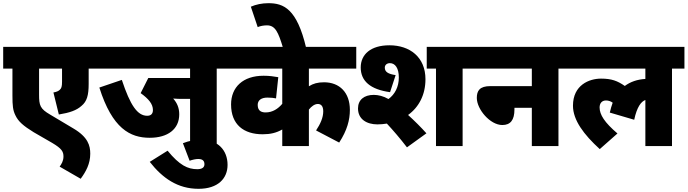

<svg xmlns="http://www.w3.org/2000/svg" viewBox="-20 -916 4312 1204"><path d="M603 -486V-622H0V-486H58V-317C58 -252 61 -224 77 -192C95 -154 126 -127 191 -87L307 -20C368 16 378 35 378 66C378 93 365 114 354 129L486 205C519 160 546 111 546 48C546 -3 532 -56 441 -110L295 -197C231 -234 225 -255 225 -323V-486H369V-403C369 -373 365 -362 355 -353C348 -346 337 -340 315 -336L349 -198C417 -209 460 -224 491 -252C525 -280 536 -318 536 -390V-486Z M1339 -486H1417V-622H589V-486H1172V-427H910L862 -332C912 -296 939 -264 939 -226C939 -201 925 -190 903 -190C842 -190 797 -255 744 -415L603 -367C684 -110 796 -52 919 -52C1032 -52 1104 -106 1104 -199C1104 -239 1091 -270 1066 -298C1085 -296 1108 -296 1128 -296H1172V0H1339Z M1127 -18 1169 92C1186 86 1207 81 1223 81C1250 81 1262 92 1262 114C1262 134 1247 145 1217 145C1158 145 1106 121 1031 29L919 99C999 201 1094 268 1225 268C1347 268 1407 203 1407 118C1407 25 1345 -40 1243 -40C1200 -40 1166 -33 1127 -18Z M2214 -486V-622H1403V-486H1750V-265C1724 -234 1689 -211 1646 -211C1624 -211 1596 -217 1596 -258C1596 -287 1618 -304 1657 -304C1679 -304 1697 -302 1711 -299L1725 -432C1696 -437 1669 -441 1633 -441C1504 -441 1429 -370 1429 -261C1429 -134 1509 -74 1627 -74C1676 -74 1713 -83 1750 -104V0H1917V-229C1933 -249 1953 -264 1973 -264C1992 -264 2007 -252 2007 -218C2007 -178 1989 -139 1962 -98L2107 -22C2157 -99 2174 -164 2174 -227C2174 -336 2109 -400 2012 -400C1972 -400 1944 -392 1917 -375V-486Z M1755 -615H1900C1842 -862 1758 -896 1663 -896C1623 -896 1585 -888 1553 -874L1596 -746C1612 -753 1634 -757 1654 -757C1706 -757 1725 -715 1755 -615Z M2347 -136C2367 -136 2387 -138 2406 -141C2446 -98 2489 -48 2532 8L2654 -80C2620 -118 2579 -159 2539 -195C2607 -244 2648 -322 2648 -419C2648 -558 2550 -632 2422 -632C2305 -632 2242 -575 2242 -493C2242 -408 2302 -355 2426 -338L2461 -445C2414 -452 2393 -465 2393 -492C2393 -510 2408 -520 2425 -520C2458 -520 2481 -489 2481 -430C2481 -371 2456 -324 2416 -295C2385 -313 2352 -321 2324 -321C2262 -321 2225 -289 2225 -236C2225 -168 2280 -136 2347 -136ZM2881 -486H2959V-622H2656V-486H2714V0H2881Z M2945 -622V-486H3315V-376H3055C2987 -376 2970 -346 2970 -302C2970 -231 3053 -132 3130 -132C3181 -132 3206 -163 3206 -230V-240H3315V0H3482V-486H3560V-622Z M3546 -486H4027V-421C3976 -418 3933 -403 3898 -377C3852 -409 3815 -423 3749 -423C3675 -423 3573 -383 3573 -253C3573 -163 3641 -72 3741 19L3852 -79C3771 -148 3740 -197 3740 -242C3740 -268 3754 -286 3780 -286C3796 -286 3810 -281 3822 -272C3815 -253 3809 -232 3804 -210L3957 -165C3974 -245 4000 -279 4027 -289V0H4194V-486H4272V-622H3546Z"/></svg>

Font: Noto Sans SemiCondensed Black
Style: Italic
Weight: 900
Width: 4
Italic angle: -12°
Designer: Monotype Design Team
Foundry: Monotype Imaging Inc.
Version: Version 2.013